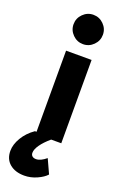

<svg xmlns="http://www.w3.org/2000/svg" viewBox="-242 -899 782 1230"><g transform="rotate(20 149.0 -284.0)"><path d="M67 -744Q67 -785 96.5 -814.5Q126 -844 167 -844Q208 -844 237.5 -814.5Q267 -785 267 -744Q267 -703 237.5 -673.5Q208 -644 167 -644Q126 -644 96.5 -673.5Q67 -703 67 -744ZM80 -568H254V0H185Q144 35 122.5 66Q101 97 101 120Q101 135 110.5 143Q120 151 136 151Q167 151 205 119L249 215Q229 238 187 257Q145 276 101 276Q39 276 1.5 244.5Q-36 213 -36 157Q-36 113 -8 66Q20 19 69 -15H80Z"/></g></svg>

Font: Martel Sans Black
Style: Regular
Weight: 900
Designer: Dan Reynolds and Mathieu Réguer
Foundry: Dan Reynolds and Mathieu Réguer
Version: Version 1.002; ttfautohint (v1.1) -l 5 -r 5 -G 72 -x 0 -D la